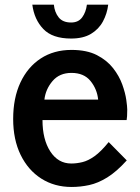

<svg xmlns="http://www.w3.org/2000/svg" viewBox="-20 -770 586 802"><path d="M279 11Q207.5 11 152.5 -24Q97.5 -59 66.2 -123Q35 -187 35 -273Q35 -360.5 65.2 -425.2Q95.5 -490 150.2 -525.8Q205 -561.5 278.5 -561.5Q342.5 -561.5 384.8 -539.8Q427 -518 452.5 -485.2Q478 -452.5 490.8 -417Q503.5 -381.5 507.5 -353Q511.5 -324.5 511.5 -312.5Q511.5 -295 510.8 -285Q510 -275 509 -268.5H157.5Q157.5 -187.5 190.2 -137.2Q223 -87 277.5 -87Q300.5 -87 324.2 -92.8Q348 -98.5 374.8 -117.5Q401.5 -136.5 434 -176.5L509.5 -100Q466.5 -52.5 428 -28.8Q389.5 -5 352.8 3Q316 11 279 11ZM165.5 -354H390Q385.5 -398 358 -431.8Q330.5 -465.5 278.5 -465.5Q228.5 -465.5 199.5 -431.5Q170.5 -397.5 165.5 -354ZM277 -609Q199 -609 161 -648.8Q123 -688.5 115 -750.5H205Q208 -719 225 -697.5Q242 -676 277 -676Q307.5 -676 323.2 -697.5Q339 -719 343 -750.5H432Q427.5 -713 410 -680.5Q392.5 -648 360 -628.5Q327.5 -609 277 -609Z"/></svg>

Font: Junction SemiBold
Style: Regular
Weight: 600
Designer: Caroline Hadilaksono
Foundry: Caroline Hadilaksono, Tyler Finck, The League of Moveable Type
Version: Version 2.000; ttfautohint (v1.8.3)